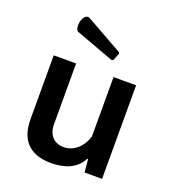

<svg xmlns="http://www.w3.org/2000/svg" viewBox="-128 -778 795 887"><g transform="rotate(20 269.5 -334.5)"><path d="M65 -460V-147C65 -26 136 12 223 12C280 12 344 -4 374 -64H378L384 0H470V-460H359V-168C341 -110 299 -77 252 -77C207 -77 175 -107 175 -161V-460ZM331 -534 346 -570 343 -577 163 -678C159 -680 156 -681 153 -681C135 -681 123 -652 123 -629C123 -615 127 -603 136 -600L323 -531Z"/></g></svg>

Font: Quattrocento Sans
Style: Bold
Weight: 700
Designer: Pablo Impallari
Foundry: Pablo Impallari, Igino Marini, Brenda Gallo
Version: Version 2.000